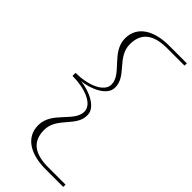

<svg xmlns="http://www.w3.org/2000/svg" viewBox="-305 -801 1070 1070"><g transform="rotate(45 229.5 -266.0)"><path d="M58 -277V-253C152 -253 246 -220 246 -159C246 -77 117 -32 117 76C117 179 212 221 318 221H459V203H323C226 203 159 170 159 72C159 -31 277 -67 272 -161C269 -222 179 -259 113 -266C179 -273 269 -310 272 -371C277 -465 159 -501 159 -604C159 -702 226 -735 323 -735H459V-753H318C212 -753 117 -711 117 -608C117 -500 246 -455 246 -373C246 -312 152 -277 58 -277Z"/></g></svg>

Font: Sprat Extended Light
Style: Regular
Weight: 300
Width: 9
Designer: Ethan Nakache
Foundry: Collletttivo
Version: Version 2.000;Glyphs 3.2 (3217)